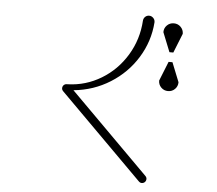

<svg xmlns="http://www.w3.org/2000/svg" viewBox="-57 -872 1115 988"><g transform="rotate(5 500.0 -377.5)"><path d="M695 46 267 -382Q260 -389 260 -397Q260 -407 266.5 -413.5Q273 -420 283 -420H287Q380 -423 459.5 -471Q539 -519 588.5 -600.5Q638 -682 644 -780Q645 -792 653.5 -800Q662 -808 674 -808Q686 -808 695 -799Q704 -790 704 -778V-776Q697 -678 645 -593.5Q593 -509 507.5 -455.5Q422 -402 319 -392L726 15Q733 22 733 30Q733 40 726.5 46.5Q720 53 710 53Q702 53 695 46ZM804 -780Q825 -780 839.5 -765.5Q854 -751 854 -730L814 -630H794L754 -730Q754 -751 768.5 -765.5Q783 -780 804 -780ZM754 -480 794 -580H814L854 -480Q854 -459 839.5 -444.5Q825 -430 804 -430Q783 -430 768.5 -444.5Q754 -459 754 -480Z"/></g></svg>

Font: GL-CurulMinamoto Light
Style: Regular
Weight: 300
Designer: Eunice (kana); Ryoko NISHIZUKA 西塚涼子 (ideographs); Frank Grießhammer (Latin, Greek & Cyrillic); Wenlong ZHANG
Foundry: Gutenberg Labo; Adobe
Version: Version 1.002